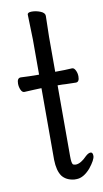

<svg xmlns="http://www.w3.org/2000/svg" viewBox="-84 -747 432 809"><g transform="rotate(-10 131.5 -343.0)"><path d="M166 -440H168Q210 -440 238 -442H239Q247 -442 253 -430Q259 -418 259 -404Q259 -380 244 -380L201 -381Q190 -382 168 -382H166V-78Q166 -51 171 -44Q175 -40 183 -40H185Q206 -41 232 -68Q244 -79 253.5 -79Q263 -79 263 -63Q263 -47 236 -13Q206 21 176 21H166Q132 17 115 -5Q98 -29 97 -75V-382H91L65 -381L24 -379H23Q14 -379 8.5 -391.5Q3 -404 3 -418Q3 -442 19 -442Q55 -440 91 -440H97V-590L94 -697Q94 -707 112.5 -707Q131 -707 149.5 -699.5Q168 -692 168 -679L166 -590Z"/></g></svg>

Font: Moon Stars Kai T
Style: Regular
Weight: 400
Designer: GuiWonder
Version: Version 1.101